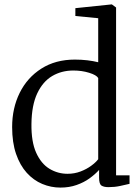

<svg xmlns="http://www.w3.org/2000/svg" viewBox="-20 -839 631 870"><path d="M253.5 11Q211 11 171.5 -5.5Q132 -22 101.2 -56Q70.5 -90 52.8 -141.5Q35 -193 35 -263.5Q35 -349 69.2 -418.2Q103.5 -487.5 167.5 -528.2Q231.5 -569 319 -569Q348.5 -569 375.8 -565.8Q403 -562.5 425 -557V-756.5L321.5 -766.5V-802L485 -819H487L506 -805V-44.5H567V-6Q547.5 -1.5 523.5 3.8Q499.5 9 471.5 9Q451 9 440 2Q429 -5 429 -34V-69Q411.5 -49.5 386 -31Q360.5 -12.5 327.2 -0.8Q294 11 253.5 11ZM286 -51.5Q317.5 -51.5 345 -62Q372.5 -72.5 393.2 -87.8Q414 -103 425 -117.5V-485.5Q417 -499 384 -509.2Q351 -519.5 312.5 -519.5Q259 -519.5 216.5 -494.5Q174 -469.5 148.8 -416Q123.5 -362.5 122.5 -277.5Q121.5 -196.5 144 -146.8Q166.5 -97 204.2 -74.2Q242 -51.5 286 -51.5Z"/></svg>

Font: Merriweather 20pt Light
Style: Regular
Weight: 300
Version: Version 2.100